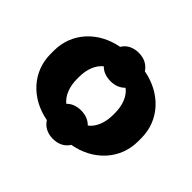

<svg xmlns="http://www.w3.org/2000/svg" viewBox="-145 -738 956 956"><g transform="rotate(45 333.0 -260.0)"><path d="M245 -2C262 26 293 43 332 43C371 43 401 27 418 -1C549 -24 641 -122 641 -248V-272C641 -398 549 -495 418 -519C401 -546 371 -563 332 -563C292 -563 261 -546 245 -518C115 -494 25 -397 25 -272V-248C25 -123 115 -26 245 -2ZM256 -128C225 -152 206 -198 206 -254V-266C206 -323 225 -368 256 -392C274 -373 300 -363 332 -363C364 -363 390 -374 408 -393C440 -370 460 -324 460 -266V-254C460 -197 440 -150 408 -127C390 -146 364 -157 332 -157C300 -157 274 -147 256 -128Z"/></g></svg>

Font: Fixel Text ExtraBold
Style: Regular
Weight: 800
Width: 4
Designer: AlfaBravo + MacPaw
Foundry: Kyrylo Tkachov, Marchela Mozhyna, Serhii Makarenko, Maria Weinstein, Zakhar Kryvoshyya
Version: Version 1.211